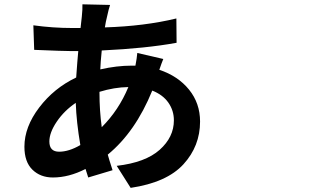

<svg xmlns="http://www.w3.org/2000/svg" viewBox="-20 -825 1540 902"><path d="M447.3 -393.6V-391.6Q447.3 -304.7 458 -227.5Q538.1 -307.6 583 -416Q516.6 -415 447.3 -393.6ZM357.4 -143.6Q338.9 -252 335.9 -341.8Q281.2 -304.7 246.6 -253.4Q211.9 -202.1 211.9 -160.2Q211.9 -112.3 257.8 -112.3Q303.7 -112.3 357.4 -143.6ZM625 -576.2 747.1 -547.9Q739.3 -529.3 728.5 -497.1Q816.4 -467.8 868.2 -403.8Q919.9 -339.8 919.9 -253.9Q919.9 -138.7 841.8 -53.2Q763.7 32.2 593.8 57.6L528.3 -45.9Q663.1 -61.5 730 -121.1Q796.9 -180.7 796.9 -259.8Q796.9 -305.7 771 -342.8Q745.1 -379.9 695.3 -399.4Q616.2 -205.1 486.3 -98.6Q490.2 -83 508.8 -25.4L394.5 8.8Q385.7 -17.6 381.8 -31.2Q303.7 8.8 228.5 8.8Q169.9 8.8 132.3 -27.8Q94.7 -64.5 94.7 -135.7Q94.7 -228.5 164.1 -319.8Q233.4 -411.1 337.9 -460.9Q343.8 -544.9 347.7 -585H316.4Q278.3 -585 140.6 -590.8L136.7 -706.1Q228.5 -693.4 320.3 -693.4H358.4L364.3 -746.1Q368.2 -783.2 367.2 -804.7L497.1 -801.8Q490.2 -781.2 483.4 -749Q476.6 -722.7 472.7 -696.3Q659.2 -702.1 808.6 -738.3L809.6 -624Q666 -597.7 458 -587.9Q452.1 -529.3 451.2 -499Q528.3 -516.6 598.6 -516.6H616.2Q623 -551.8 625 -576.2Z"/></svg>

Font: Bpmf Zihi Sans Bold
Style: Bold
Weight: 700
Foundry: But Ko
Version: Version 1.320